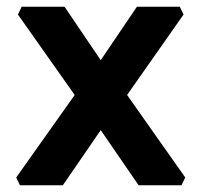

<svg xmlns="http://www.w3.org/2000/svg" viewBox="-20 -548 596 568"><path d="M28 -23 201 -267 33 -505 44 -528H171L278 -370L385 -528H512L523 -505L356 -267L528 -23L517 0H390L278 -163L166 0H39Z"/></svg>

Font: Oxanium ExtraLight
Style: Bold
Weight: 700
Version: Version 2.000